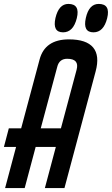

<svg xmlns="http://www.w3.org/2000/svg" viewBox="-80 -960 571 980"><path d="M242 -795Q187 -795 203 -868Q220 -940 269 -940Q330 -940 312 -867Q294 -795 242 -795ZM424 -940Q485 -940 467 -867Q449 -795 397 -795Q342 -795 358 -868Q374 -940 424 -940ZM272 -759Q361 -759 395.5 -717.5Q430 -676 408 -595L249 0H149L205 -210H102L46 0H-54L2 -210H-60L-35 -305H28L122 -656Q149 -759 272 -759ZM311 -604Q326 -660 263 -660Q222 -660 212 -618L128 -305H231Z"/></svg>

Font: Air America
Style: Regular
Weight: 400
Designer: William G. Sherman
Foundry: Aaron Bell – Saja Typeworks
Version: Version 1.100;PS 001.100;hotconv 1.0.88;makeotf.lib2.5.64775